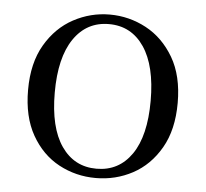

<svg xmlns="http://www.w3.org/2000/svg" viewBox="-44 -578 685 638"><g transform="rotate(5 298.0 -258.5)"><path d="M297.5 14.6Q231.2 14.6 174.4 -15.9Q117.6 -46.5 83 -107.4Q48.4 -168.3 48.4 -257.8Q48.4 -347.6 84.1 -408.5Q119.7 -469.3 176.7 -500Q233.7 -530.6 297.5 -530.6Q362.2 -530.6 419.2 -500.1Q476.2 -469.5 511.9 -408.7Q547.5 -347.8 547.5 -257.8Q547.5 -168 512.4 -107.2Q477.3 -46.3 420.5 -15.8Q363.7 14.6 297.5 14.6ZM297.5 -16.4Q372 -16.4 414.7 -78.2Q457.4 -140.1 457.4 -256.6Q457.4 -373.4 414.7 -436.1Q372 -498.8 297.5 -498.8Q223.1 -498.8 180.3 -436.1Q137.5 -373.4 137.5 -256.6Q137.5 -140.1 180.3 -78.2Q223.1 -16.4 297.5 -16.4Z"/></g></svg>

Font: Noto Serif SC ExtraLight
Style: Regular
Weight: 200
Designer: Ryoko NISHIZUKA 西塚涼子 (kana & ideographs); Frank Grießhammer (Latin, Greek & Cyrillic); Wenlong ZHANG 张文龙 (bopomofo); San
Foundry: Adobe
Version: Version 2.002-H1;hotconv 1.1.0;makeotfexe 2.6.0